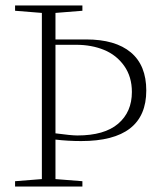

<svg xmlns="http://www.w3.org/2000/svg" viewBox="-20 -683 603 703"><path d="M35.2 0V-19.5L133.3 -27.3V-635.7L35.2 -643.6V-663.1H281.7V-643.6L183.1 -635.7V-538.6H295.4Q402.3 -538.6 459 -491.2Q515.6 -443.8 515.6 -351.6Q515.6 -166.5 277.3 -166.5Q229.5 -166.5 183.1 -171.9V-27.3L281.7 -19.5V0ZM183.1 -519V-194.8Q241.2 -187 263.2 -187Q362.3 -187 412.6 -230Q462.9 -272.9 462.9 -346.2Q462.9 -401.9 434.8 -441.7Q406.7 -481.4 361.1 -500.2Q315.4 -519 258.3 -519Z"/></svg>

Font: Elstob ExtraLight
Style: Regular
Weight: 200
Designer: Peter S. Baker
Version: Version 1.015